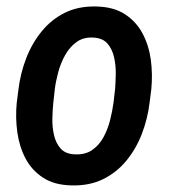

<svg xmlns="http://www.w3.org/2000/svg" viewBox="-20 -558 524 588"><path d="M31.2 -242.7 36.6 -284.7Q42.5 -333.5 60.1 -379.2Q77.6 -424.8 107.2 -461.4Q136.7 -498 178.5 -518.8Q220.2 -539.6 274.9 -538.1Q327.6 -537.1 362.3 -514.6Q397 -492.2 416.5 -455.6Q436 -418.9 441.9 -374.8Q447.8 -330.6 443.4 -285.2L438 -242.7Q432.1 -194.3 414.6 -148.4Q397 -102.5 367.4 -66.4Q337.9 -30.3 296.1 -9.5Q254.4 11.2 199.7 9.8Q146.5 8.8 112.1 -13.7Q77.6 -36.1 58.3 -72.5Q39.1 -108.9 33 -153.3Q26.9 -197.8 31.2 -242.7ZM147.9 -285.2 143.1 -241.7Q141.1 -222.2 140.4 -196Q139.6 -169.9 145.3 -144.8Q150.9 -119.6 165.8 -103Q180.7 -86.4 208.5 -85.4Q240.2 -83.5 262 -98.4Q283.7 -113.3 296.9 -137.7Q310.1 -162.1 317.1 -189.9Q324.2 -217.8 327.6 -243.2L332.5 -285.6Q334 -305.2 334.5 -331.5Q335 -357.9 329.3 -382.8Q323.7 -407.7 309.1 -424.6Q294.4 -441.4 266.1 -442.9Q235.8 -444.8 214.6 -429.4Q193.4 -414.1 179.7 -389.6Q166 -365.2 158.4 -337.2Q150.9 -309.1 147.9 -285.2Z"/></svg>

Font: Roboto Condensed Medium
Style: Italic
Weight: 500
Italic angle: -12°
Designer: Christian Robertson
Foundry: Google
Version: Version 3.0; 2020